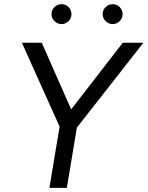

<svg xmlns="http://www.w3.org/2000/svg" viewBox="-20 -906 712 926"><path d="M282.8 -326.3 572.3 -700H671.5L351.3 -291.2ZM274.2 -336H358.3L302.3 0H218.2ZM85.5 -700H181.3L346.2 -326.3L269.3 -291.2ZM228.5 -837.8Q228.5 -858 242.8 -871.9Q257.2 -885.8 276.5 -885.8Q296.7 -885.8 310.6 -871.9Q324.5 -858 324.5 -837.8Q324.5 -818.5 310.6 -804.2Q296.7 -789.8 276.5 -789.8Q257.2 -789.8 242.8 -804.2Q228.5 -818.5 228.5 -837.8ZM475.2 -837.8Q475.2 -858 489.5 -871.9Q503.8 -885.8 523.2 -885.8Q543.3 -885.8 557.2 -871.9Q571.2 -858 571.2 -837.8Q571.2 -818.5 557.2 -804.2Q543.3 -789.8 523.2 -789.8Q503.8 -789.8 489.5 -804.2Q475.2 -818.5 475.2 -837.8Z"/></svg>

Font: Oak Sans Light Italic
Style: Regular
Weight: 400
Italic angle: -9.5°
Foundry: Erik Kennedy, Walven
Version: Version 1.000;Glyphs 3.1.2 (3151)